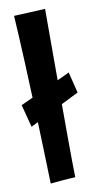

<svg xmlns="http://www.w3.org/2000/svg" viewBox="-86 -735 392 768"><g transform="rotate(-10 110.5 -351.0)"><path d="M204 -430 155 -407V-697L28 -691C28 -691 36 -571 44 -356L-4 -334L20 -242L48 -256C51 -181 53 -97 56 -5C114 -11 157 -13 157 -13C157 -13 155 -72 155 -310L225 -345Z"/></g></svg>

Font: Mouse Memoirs
Style: Regular
Weight: 400
Designer: Astigmatic (AOETI)
Foundry: Astigmatic (AOETI)
Version: Version 1.000